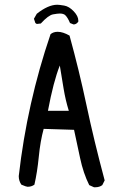

<svg xmlns="http://www.w3.org/2000/svg" viewBox="-20 -807 540 809"><path d="M382 -18H376L356 -27Q331 -77 317.5 -141Q304 -205 292 -260L164 -264Q150 -213 143.5 -147Q137 -81 125 -29Q113 -20 96 -20Q91 -20 70 -29Q59 -45 59 -65Q94 -373 193 -663Q205 -673 223 -673Q245 -673 273 -657Q313 -512 344.5 -363.5Q376 -215 421 -47L411 -27Q399 -18 382 -18ZM270 -340Q256 -385 248 -433.5Q240 -482 232 -531Q205 -463 182 -340ZM290 -704 275 -710Q265 -734 254 -744Q246 -750 232 -750Q223 -750 203.5 -746.5Q184 -743 152 -708L135 -706L129 -710L123 -728L135 -749Q183 -787 221 -787Q230 -787 250.5 -783.5Q271 -780 290.5 -759.5Q310 -739 310 -720V-716Q302 -704 290 -704Z"/></svg>

Font: Xiaolai Mono SC
Style: Regular
Weight: 400
Monospace: yes
Designer: LXGW / Nozomi Seto
Version: Version 3.113;September 30, 2024